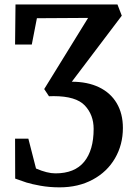

<svg xmlns="http://www.w3.org/2000/svg" viewBox="-20 -574 578 846"><path d="M138.7 168.5Q188 189.9 224.1 189.9Q309.1 189.9 350.8 138.9Q392.6 87.9 392.6 -5.9Q392.6 -67.9 353.8 -109.1Q314.9 -150.4 216.3 -150.4Q202.6 -150.4 195.8 -149.9L174.8 -181.6L368.2 -495.1L142.6 -493.7L120.1 -377.9H46.4L48.3 -554.2H497.6L516.6 -504.9L296.4 -213.9Q365.7 -213.9 416.5 -189.5Q467.3 -165 494.4 -119.1Q521.5 -73.2 521.5 -10.3Q521.5 63.5 486.8 123.3Q452.1 183.1 388.7 217.3Q325.2 251.5 242.7 251.5Q197.8 251.5 158.2 244.4Q118.7 237.3 96.4 230.2Q74.2 223.1 46.9 212.9L46.4 37.1H105Z"/></svg>

Font: Merriweather
Style: Regular
Weight: 400
Designer: Eben Sorkin
Foundry: Eben Sorkin
Version: Version 1.584; ttfautohint (v1.6)